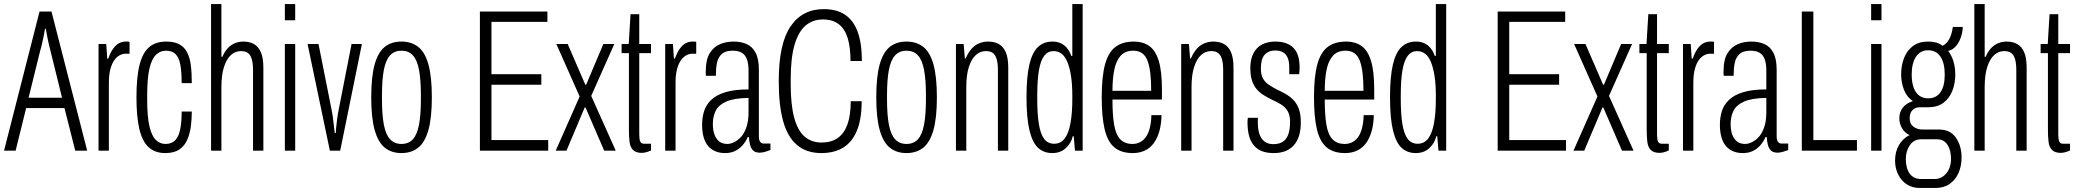

<svg xmlns="http://www.w3.org/2000/svg" viewBox="-20 -743 10244 947"><path d="M0 0 175 -686H234L410 0H351L298 -210H109L57 0ZM121 -261H286L229 -492Q226 -504 222.5 -518Q219 -532 216 -547Q213 -562 210.5 -576Q208 -590 206 -601H202Q200 -587 196 -568Q192 -549 187.5 -528.5Q183 -508 178 -492Z M466 0V-526H504L509 -454H514Q525 -485 538.5 -503.5Q552 -522 567.5 -530Q583 -538 600 -538Q606 -538 610 -538Q614 -538 619 -536V-478H598Q585 -478 570.5 -470.5Q556 -463 544 -446.5Q532 -430 524.5 -402.5Q517 -375 517 -334V0Z M795 12Q744 12 712.5 -17.5Q681 -47 667 -108Q653 -169 653 -263Q653 -365 669 -425.5Q685 -486 717.5 -512Q750 -538 800 -538Q839 -538 863.5 -525Q888 -512 902 -486.5Q916 -461 921 -422.5Q926 -384 926 -333H876Q876 -388 869.5 -423.5Q863 -459 846 -476Q829 -493 798 -493Q771 -493 750 -473.5Q729 -454 717.5 -406.5Q706 -359 706 -273V-250Q706 -168 717 -120.5Q728 -73 748.5 -53Q769 -33 796 -33Q827 -33 844.5 -51.5Q862 -70 869 -106Q876 -142 876 -193H926Q926 -157 921.5 -121Q917 -85 904 -54.5Q891 -24 865 -6Q839 12 795 12Z M1021 0V-723H1072V-463H1077Q1089 -491 1105 -507Q1121 -523 1140 -530.5Q1159 -538 1180 -538Q1210 -538 1232 -526Q1254 -514 1266.5 -486Q1279 -458 1279 -408V0H1228V-398Q1228 -418 1225.5 -435Q1223 -452 1216.5 -465Q1210 -478 1198.5 -484.5Q1187 -491 1168 -491Q1141 -491 1119.5 -472Q1098 -453 1085 -413.5Q1072 -374 1072 -313V0Z M1385 -643V-723H1436V-643ZM1385 0V-526H1436V0Z M1607 0 1497 -526H1551L1618 -189Q1620 -181 1622 -163.5Q1624 -146 1626.5 -125.5Q1629 -105 1631 -87H1636Q1637 -100 1638.5 -119Q1640 -138 1643 -157Q1646 -176 1648 -189L1714 -526H1765L1658 0Z M1960 12Q1911 12 1878 -14.5Q1845 -41 1828 -101.5Q1811 -162 1811 -263Q1811 -365 1828 -425.5Q1845 -486 1878 -512Q1911 -538 1960 -538Q2009 -538 2042.5 -512Q2076 -486 2093 -425.5Q2110 -365 2110 -263Q2110 -162 2093 -101.5Q2076 -41 2042.5 -14.5Q2009 12 1960 12ZM1960 -33Q1995 -33 2016 -55.5Q2037 -78 2046.5 -127Q2056 -176 2056 -254V-272Q2056 -351 2046.5 -399.5Q2037 -448 2016 -470.5Q1995 -493 1960 -493Q1926 -493 1904.5 -470.5Q1883 -448 1873.5 -399.5Q1864 -351 1864 -272V-254Q1864 -176 1873.5 -127Q1883 -78 1904.5 -55.5Q1926 -33 1960 -33Z M2347 0V-686H2680V-635H2404V-377H2650V-325H2404V-52H2684V0Z M2721 0 2839 -267 2724 -526H2780L2867 -325H2871L2956 -526H3010L2896 -270L3017 0H2960L2868 -213H2864L2774 0Z M3146 11Q3116 11 3102 -3.5Q3088 -18 3085 -44Q3082 -70 3082 -103V-481H3046V-526H3081L3090 -673H3133V-526H3191V-481H3133V-80Q3133 -55 3138 -44.5Q3143 -34 3157 -34H3191V-1Q3185 2 3176.5 5Q3168 8 3160.5 9.5Q3153 11 3146 11Z M3261 0V-526H3299L3304 -454H3309Q3320 -485 3333.5 -503.5Q3347 -522 3362.5 -530Q3378 -538 3395 -538Q3401 -538 3405 -538Q3409 -538 3414 -536V-478H3393Q3380 -478 3365.5 -470.5Q3351 -463 3339 -446.5Q3327 -430 3319.5 -402.5Q3312 -375 3312 -334V0Z M3556 12Q3529 12 3508 3Q3487 -6 3472.5 -23Q3458 -40 3450.5 -66.5Q3443 -93 3443 -128Q3443 -163 3452.5 -194Q3462 -225 3487 -249.5Q3512 -274 3557 -288Q3602 -302 3672 -302V-395Q3672 -428 3664.5 -449.5Q3657 -471 3640 -482Q3623 -493 3594 -493Q3558 -493 3540 -476.5Q3522 -460 3516.5 -434Q3511 -408 3511 -376V-369H3462Q3461 -374 3461 -379Q3461 -384 3461 -391Q3461 -449 3480.5 -480.5Q3500 -512 3531 -525Q3562 -538 3598 -538Q3635 -538 3663 -525.5Q3691 -513 3707 -482.5Q3723 -452 3723 -399V-71Q3723 -52 3729.5 -43.5Q3736 -35 3746 -35H3780V-3Q3769 1 3755 5.5Q3741 10 3727 10Q3706 10 3695 -0.5Q3684 -11 3679.5 -29Q3675 -47 3674 -67H3668Q3658 -44 3642.5 -26.5Q3627 -9 3606 1.5Q3585 12 3556 12ZM3568 -33Q3583 -33 3601.5 -42Q3620 -51 3636 -69Q3652 -87 3662 -117Q3672 -147 3672 -188V-260Q3600 -259 3562 -242Q3524 -225 3510 -196.5Q3496 -168 3496 -132Q3496 -100 3504.5 -78Q3513 -56 3528.5 -44.5Q3544 -33 3568 -33Z M4031 12Q3959 12 3912 -27Q3865 -66 3843 -144.5Q3821 -223 3821 -343Q3821 -527 3879 -612.5Q3937 -698 4043 -698Q4107 -698 4148.5 -670Q4190 -642 4210.5 -585.5Q4231 -529 4231 -442H4175Q4175 -508 4161.5 -553.5Q4148 -599 4118 -623Q4088 -647 4038 -647Q3989 -647 3953.5 -617Q3918 -587 3899 -522Q3880 -457 3880 -353V-327Q3880 -225 3897.5 -161.5Q3915 -98 3949 -69Q3983 -40 4032 -40Q4080 -40 4111.5 -62Q4143 -84 4159.5 -128.5Q4176 -173 4176 -244H4230Q4230 -155 4206.5 -98.5Q4183 -42 4139 -15Q4095 12 4031 12Z M4451 12Q4402 12 4369 -14.5Q4336 -41 4319 -101.5Q4302 -162 4302 -263Q4302 -365 4319 -425.5Q4336 -486 4369 -512Q4402 -538 4451 -538Q4500 -538 4533.5 -512Q4567 -486 4584 -425.5Q4601 -365 4601 -263Q4601 -162 4584 -101.5Q4567 -41 4533.5 -14.5Q4500 12 4451 12ZM4451 -33Q4486 -33 4507 -55.5Q4528 -78 4537.5 -127Q4547 -176 4547 -254V-272Q4547 -351 4537.5 -399.5Q4528 -448 4507 -470.5Q4486 -493 4451 -493Q4417 -493 4395.5 -470.5Q4374 -448 4364.5 -399.5Q4355 -351 4355 -272V-254Q4355 -176 4364.5 -127Q4374 -78 4395.5 -55.5Q4417 -33 4451 -33Z M4695 0V-526H4733L4739 -455H4743Q4756 -485 4773 -503.5Q4790 -522 4811 -530Q4832 -538 4853 -538Q4884 -538 4906 -526Q4928 -514 4940.5 -486Q4953 -458 4953 -408V0H4902V-398Q4902 -418 4899.5 -435Q4897 -452 4890.5 -465Q4884 -478 4872.5 -484.5Q4861 -491 4842 -491Q4815 -491 4793.5 -472Q4772 -453 4759 -413.5Q4746 -374 4746 -313V0Z M5170 12Q5129 12 5101 -13Q5073 -38 5058 -98.5Q5043 -159 5043 -264Q5043 -364 5057 -424Q5071 -484 5099.5 -511Q5128 -538 5171 -538Q5193 -538 5210.5 -530.5Q5228 -523 5241.5 -507.5Q5255 -492 5264 -467H5269V-723H5320V0H5282L5276 -71H5271Q5264 -38 5237.5 -13Q5211 12 5170 12ZM5179 -34Q5212 -34 5231.5 -60Q5251 -86 5260 -136Q5269 -186 5269 -255V-271Q5269 -327 5262.5 -368.5Q5256 -410 5244.5 -437.5Q5233 -465 5216 -478Q5199 -491 5176 -491Q5149 -491 5131 -468.5Q5113 -446 5104.5 -397.5Q5096 -349 5096 -271V-255Q5096 -180 5104 -131Q5112 -82 5130 -58Q5148 -34 5179 -34Z M5567 12Q5510 12 5476.5 -16Q5443 -44 5428.5 -105Q5414 -166 5414 -263Q5414 -364 5430 -424Q5446 -484 5481 -511Q5516 -538 5573 -538Q5617 -538 5648 -516.5Q5679 -495 5695 -443.5Q5711 -392 5711 -302V-252H5467Q5467 -178 5475 -129Q5483 -80 5505 -56.5Q5527 -33 5566 -33Q5585 -33 5601.5 -41Q5618 -49 5630.5 -65.5Q5643 -82 5650.5 -109.5Q5658 -137 5659 -175H5709Q5708 -130 5698 -95Q5688 -60 5670 -36Q5652 -12 5626 0Q5600 12 5567 12ZM5467 -295H5658Q5658 -346 5653.5 -383Q5649 -420 5639.5 -444.5Q5630 -469 5612.5 -481Q5595 -493 5570 -493Q5529 -493 5506.5 -467Q5484 -441 5475.5 -396.5Q5467 -352 5467 -295Z M5806 0V-526H5844L5850 -455H5854Q5867 -485 5884 -503.5Q5901 -522 5922 -530Q5943 -538 5964 -538Q5995 -538 6017 -526Q6039 -514 6051.5 -486Q6064 -458 6064 -408V0H6013V-398Q6013 -418 6010.5 -435Q6008 -452 6001.5 -465Q5995 -478 5983.5 -484.5Q5972 -491 5953 -491Q5926 -491 5904.5 -472Q5883 -453 5870 -413.5Q5857 -374 5857 -313V0Z M6263 12Q6225 12 6200.5 1Q6176 -10 6161 -30Q6146 -50 6139.5 -78Q6133 -106 6133 -140Q6133 -146 6133.5 -151.5Q6134 -157 6135 -162H6185Q6184 -156 6184 -150.5Q6184 -145 6184 -139Q6184 -105 6192 -81.5Q6200 -58 6217 -45Q6234 -32 6260 -32Q6291 -32 6309 -45Q6327 -58 6335 -82.5Q6343 -107 6343 -142Q6343 -176 6330.5 -196Q6318 -216 6297.5 -228.5Q6277 -241 6254 -251Q6232 -262 6212.5 -274Q6193 -286 6178 -303.5Q6163 -321 6155 -346Q6147 -371 6147 -407Q6147 -438 6155 -462.5Q6163 -487 6179 -504Q6195 -521 6218.5 -529.5Q6242 -538 6270 -538Q6301 -538 6324 -529.5Q6347 -521 6361.5 -505Q6376 -489 6383 -465.5Q6390 -442 6390 -412Q6390 -404 6389.5 -395Q6389 -386 6388 -377H6339V-410Q6339 -441 6330.5 -459.5Q6322 -478 6306.5 -486Q6291 -494 6271 -494Q6249 -494 6235 -486.5Q6221 -479 6213 -467Q6205 -455 6202 -438.5Q6199 -422 6199 -405Q6199 -374 6210 -355Q6221 -336 6239.5 -324Q6258 -312 6279 -301Q6299 -292 6319.5 -280.5Q6340 -269 6357.5 -252Q6375 -235 6385.5 -208Q6396 -181 6396 -140Q6396 -101 6387 -72.5Q6378 -44 6360 -25Q6342 -6 6318 3Q6294 12 6263 12Z M6614 12Q6557 12 6523.5 -16Q6490 -44 6475.5 -105Q6461 -166 6461 -263Q6461 -364 6477 -424Q6493 -484 6528 -511Q6563 -538 6620 -538Q6664 -538 6695 -516.5Q6726 -495 6742 -443.5Q6758 -392 6758 -302V-252H6514Q6514 -178 6522 -129Q6530 -80 6552 -56.5Q6574 -33 6613 -33Q6632 -33 6648.5 -41Q6665 -49 6677.5 -65.5Q6690 -82 6697.5 -109.5Q6705 -137 6706 -175H6756Q6755 -130 6745 -95Q6735 -60 6717 -36Q6699 -12 6673 0Q6647 12 6614 12ZM6514 -295H6705Q6705 -346 6700.5 -383Q6696 -420 6686.5 -444.5Q6677 -469 6659.5 -481Q6642 -493 6617 -493Q6576 -493 6553.5 -467Q6531 -441 6522.5 -396.5Q6514 -352 6514 -295Z M6963 12Q6922 12 6894 -13Q6866 -38 6851 -98.5Q6836 -159 6836 -264Q6836 -364 6850 -424Q6864 -484 6892.5 -511Q6921 -538 6964 -538Q6986 -538 7003.5 -530.5Q7021 -523 7034.5 -507.5Q7048 -492 7057 -467H7062V-723H7113V0H7075L7069 -71H7064Q7057 -38 7030.5 -13Q7004 12 6963 12ZM6972 -34Q7005 -34 7024.5 -60Q7044 -86 7053 -136Q7062 -186 7062 -255V-271Q7062 -327 7055.5 -368.5Q7049 -410 7037.5 -437.5Q7026 -465 7009 -478Q6992 -491 6969 -491Q6942 -491 6924 -468.5Q6906 -446 6897.5 -397.5Q6889 -349 6889 -271V-255Q6889 -180 6897 -131Q6905 -82 6923 -58Q6941 -34 6972 -34Z M7367 0V-686H7700V-635H7424V-377H7670V-325H7424V-52H7704V0Z M7741 0 7859 -267 7744 -526H7800L7887 -325H7891L7976 -526H8030L7916 -270L8037 0H7980L7888 -213H7884L7794 0Z M8166 11Q8136 11 8122 -3.5Q8108 -18 8105 -44Q8102 -70 8102 -103V-481H8066V-526H8101L8110 -673H8153V-526H8211V-481H8153V-80Q8153 -55 8158 -44.5Q8163 -34 8177 -34H8211V-1Q8205 2 8196.5 5Q8188 8 8180.5 9.5Q8173 11 8166 11Z M8281 0V-526H8319L8324 -454H8329Q8340 -485 8353.5 -503.5Q8367 -522 8382.5 -530Q8398 -538 8415 -538Q8421 -538 8425 -538Q8429 -538 8434 -536V-478H8413Q8400 -478 8385.5 -470.5Q8371 -463 8359 -446.5Q8347 -430 8339.5 -402.5Q8332 -375 8332 -334V0Z M8576 12Q8549 12 8528 3Q8507 -6 8492.5 -23Q8478 -40 8470.5 -66.5Q8463 -93 8463 -128Q8463 -163 8472.5 -194Q8482 -225 8507 -249.5Q8532 -274 8577 -288Q8622 -302 8692 -302V-395Q8692 -428 8684.5 -449.5Q8677 -471 8660 -482Q8643 -493 8614 -493Q8578 -493 8560 -476.5Q8542 -460 8536.5 -434Q8531 -408 8531 -376V-369H8482Q8481 -374 8481 -379Q8481 -384 8481 -391Q8481 -449 8500.5 -480.5Q8520 -512 8551 -525Q8582 -538 8618 -538Q8655 -538 8683 -525.5Q8711 -513 8727 -482.5Q8743 -452 8743 -399V-71Q8743 -52 8749.5 -43.5Q8756 -35 8766 -35H8800V-3Q8789 1 8775 5.5Q8761 10 8747 10Q8726 10 8715 -0.5Q8704 -11 8699.5 -29Q8695 -47 8694 -67H8688Q8678 -44 8662.5 -26.5Q8647 -9 8626 1.5Q8605 12 8576 12ZM8588 -33Q8603 -33 8621.5 -42Q8640 -51 8656 -69Q8672 -87 8682 -117Q8692 -147 8692 -188V-260Q8620 -259 8582 -242Q8544 -225 8530 -196.5Q8516 -168 8516 -132Q8516 -100 8524.5 -78Q8533 -56 8548.5 -44.5Q8564 -33 8588 -33Z M8867 0V-686H8924V-52H9139V0Z M9209 -643V-723H9260V-643ZM9209 0V-526H9260V0Z M9447 184Q9412 184 9385 166.5Q9358 149 9342.5 118Q9327 87 9327 49Q9327 5 9346.5 -28Q9366 -61 9399 -77Q9374 -88 9361 -111Q9348 -134 9348 -159Q9348 -191 9366 -213Q9384 -235 9415 -244Q9384 -265 9370.5 -301Q9357 -337 9357 -376Q9357 -419 9371 -456Q9385 -493 9414.5 -515.5Q9444 -538 9490 -538Q9512 -538 9530 -533Q9548 -528 9561 -517Q9581 -526 9594 -550Q9607 -574 9612 -610H9661Q9660 -583 9651 -557.5Q9642 -532 9626.5 -514.5Q9611 -497 9589 -492Q9607 -468 9615.5 -438.5Q9624 -409 9624 -376Q9624 -332 9609.5 -295Q9595 -258 9565.5 -236Q9536 -214 9491 -214H9449Q9427 -214 9413 -200Q9399 -186 9399 -159Q9399 -132 9418 -118Q9437 -104 9464 -104H9545Q9599 -104 9627 -64Q9655 -24 9655 34Q9655 76 9640 110Q9625 144 9596.5 164Q9568 184 9527 184ZM9456 140H9521Q9546 140 9564.5 126.5Q9583 113 9593 91Q9603 69 9603 42Q9603 -2 9585.5 -29Q9568 -56 9534 -56H9456Q9420 -56 9400 -27Q9380 2 9380 42Q9380 86 9399 113Q9418 140 9456 140ZM9490 -258Q9530 -258 9551 -288Q9572 -318 9572 -375Q9572 -432 9551 -463.5Q9530 -495 9490 -495Q9452 -495 9430.5 -463.5Q9409 -432 9409 -375Q9409 -338 9418.5 -311.5Q9428 -285 9446 -271.5Q9464 -258 9490 -258Z M9718 0V-723H9769V-463H9774Q9786 -491 9802 -507Q9818 -523 9837 -530.5Q9856 -538 9877 -538Q9907 -538 9929 -526Q9951 -514 9963.5 -486Q9976 -458 9976 -408V0H9925V-398Q9925 -418 9922.5 -435Q9920 -452 9913.5 -465Q9907 -478 9895.5 -484.5Q9884 -491 9865 -491Q9838 -491 9816.5 -472Q9795 -453 9782 -413.5Q9769 -374 9769 -313V0Z M10145 11Q10115 11 10101 -3.5Q10087 -18 10084 -44Q10081 -70 10081 -103V-481H10045V-526H10080L10089 -673H10132V-526H10190V-481H10132V-80Q10132 -55 10137 -44.5Q10142 -34 10156 -34H10190V-1Q10184 2 10175.5 5Q10167 8 10159.5 9.5Q10152 11 10145 11Z"/></svg>

Font: Archivo ExtraCondensed ExtraLight
Style: Regular
Weight: 250
Width: 2
Designer: Hector Gatti
Foundry: Omnibus-Type
Version: Version 2.001